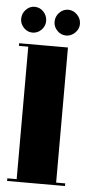

<svg xmlns="http://www.w3.org/2000/svg" viewBox="-50 -696 331 727"><g transform="rotate(5 115.0 -333.0)"><path d="M5.5 0V-10H41V-513.5H5.5V-523.5H191V-10H225.5V0ZM180 -568Q160.5 -568 146.2 -582.5Q132 -597 132 -616Q132 -636.5 146.2 -651.2Q160.5 -666 180 -666Q199 -666 213.8 -651.2Q228.5 -636.5 228.5 -616Q228.5 -597 213.8 -582.5Q199 -568 180 -568ZM52 -568Q33 -568 19 -582.5Q5 -597 5 -616Q5 -636.5 19 -651.2Q33 -666 52 -666Q72 -666 86 -651.2Q100 -636.5 100 -616Q100 -597 86 -582.5Q72 -568 52 -568Z"/></g></svg>

Font: Imbue 100pt Black
Style: Regular
Weight: 900
Designer: Tyler Finck
Foundry: Etcetera Type Company
Version: Version 1.102; ttfautohint (v1.8.3)